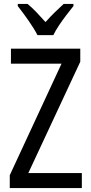

<svg xmlns="http://www.w3.org/2000/svg" viewBox="-20 -963 464 983"><path d="M399 0H30V-66L295 -637H36V-714H391V-647L125 -77H399ZM172 -783Q155 -816 126 -857.5Q97 -899 71 -932V-943H121Q142 -926 166 -901Q190 -876 213 -850Q239 -879 259.5 -899Q280 -919 306 -943H356V-932Q340 -912 320 -886Q300 -860 282 -833Q264 -806 253 -783Z"/></svg>

Font: Noto Sans Myanmar Condensed
Style: Regular
Weight: 400
Width: 3
Designer: Monotype Design Team
Foundry: Monotype Imaging Inc.
Version: Version 2.107; ttfautohint (v1.8.4.7-5d5b)